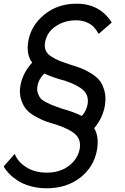

<svg xmlns="http://www.w3.org/2000/svg" viewBox="-21 -760 669 1031"><path d="M390.1 -740.2Q515.1 -740.2 579.1 -639.2L508.8 -578.1Q496.1 -600.1 482.7 -614.7Q469.2 -629.4 444.6 -640.1Q419.9 -650.9 387.2 -650.9Q325.7 -650.9 278.3 -619.1Q231 -587.4 221.2 -534.2Q216.8 -508.8 224.1 -490Q231.4 -471.2 254.2 -456.8Q276.9 -442.4 296.6 -434.3Q316.4 -426.3 356 -413.1Q391.1 -402.3 413.6 -393.8Q436 -385.3 467 -366.7Q498 -348.1 514.6 -326.7Q531.2 -305.2 540.3 -270.3Q549.3 -235.4 542 -191.9Q529.8 -124.5 484.9 -71.8Q511.7 -25.9 500 43.9Q483.9 136.2 410.2 193.6Q336.4 251 230 251Q183.1 251 141.8 239.3Q100.6 227.5 72.8 209Q44.9 190.4 26.9 171.4Q8.8 152.3 -1 133.8L58.1 65.9Q72.8 107.4 118.9 137.2Q165 167 230 167Q301.8 167 349.6 129.9Q397.5 92.8 407.2 38.1Q414.6 -8.3 386 -36.6Q357.4 -64.9 284.2 -89.8Q250 -99.6 226.8 -107.7Q203.6 -115.7 171.1 -133.5Q138.7 -151.4 120.6 -172.1Q102.5 -192.9 92 -226.8Q81.5 -260.7 88.9 -301.8Q101.1 -368.7 151.9 -423.8Q118.7 -467.3 130.9 -539.1Q145.5 -623 217 -681.6Q288.6 -740.2 390.1 -740.2ZM216.8 -365.2Q185.5 -334 180.2 -296.9Q176.3 -276.4 182.1 -259.8Q188 -243.2 196.3 -232.7Q204.6 -222.2 227.3 -210.7Q250 -199.2 262.9 -194.1Q275.9 -189 308.6 -177.7Q312 -176.3 314 -175.8Q376.5 -158.7 418 -137.2Q441.9 -162.1 449.2 -199.2Q457 -246.6 427.2 -274.9Q397.5 -303.2 326.2 -327.1Q270 -340.8 216.8 -365.2Z"/></svg>

Font: Stilu
Style: Italic
Weight: 400
Italic angle: -10°
Designer: Genilson Lima Santos
Foundry: Genilson Lima Santos
Version: Version 1.200;PS 001.200;hotconv 1.0.88;makeotf.lib2.5.64775